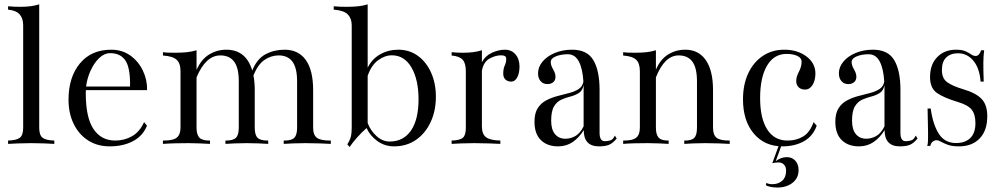

<svg xmlns="http://www.w3.org/2000/svg" viewBox="-20 -652 4536 870"><path d="M16.6 0V-15.1Q54.7 -16.1 69.8 -27.8Q85 -39.6 85 -73.2V-537.6Q85 -567.9 69.6 -586.2Q54.2 -604.5 16.6 -608.4V-623.5Q32.2 -622.1 45.9 -621.6Q59.6 -621.1 73.2 -621.1Q97.2 -621.1 118.4 -623.8Q139.6 -626.5 157.7 -632.3V-73.2Q157.7 -39.6 172.9 -27.8Q188 -16.1 226.1 -15.1V0Q210.9 -1 181.2 -2.2Q151.4 -3.4 121.6 -3.4Q91.8 -3.4 62 -2.2Q32.2 -1 16.6 0Z M477.5 11.2Q421.4 11.2 379.4 -15.6Q337.4 -42.5 314 -90.3Q290.5 -138.2 290.5 -200.2Q290.5 -302.2 342 -364.5Q393.6 -426.8 483.9 -426.8Q533.7 -426.8 570.6 -400.4Q607.4 -374 627.4 -332Q647.5 -290 646.5 -243.7H369.1Q368.7 -238.3 368.7 -228.5Q368.7 -119.6 403.6 -67.4Q438.5 -15.1 502.4 -15.1Q543.5 -15.1 578.1 -34.7Q612.8 -54.2 632.8 -98.6L646 -82.5Q627 -35.6 582.3 -12.2Q537.6 11.2 477.5 11.2ZM479 -411.1Q452.6 -411.1 429.4 -388.9Q406.2 -366.7 390.4 -331.8Q374.5 -296.9 370.1 -259.8H569.3Q570.8 -343.8 548.6 -377.4Q526.4 -411.1 479 -411.1Z M718.3 0V-15.1Q763.7 -14.6 780.8 -28.3Q797.9 -42 797.9 -73.2V-329.6Q797.9 -365.7 780 -381.6Q762.2 -397.5 718.3 -400.4V-415.5Q731.9 -413.6 747.1 -413.3Q762.2 -413.1 778.3 -413.1Q803.7 -413.1 826.9 -415.5Q850.1 -418 870.6 -424.3V-335.4Q891.6 -382.8 927.2 -404.8Q962.9 -426.8 1005.4 -426.8Q1094.7 -426.8 1123 -332.5Q1144.5 -385.7 1183.3 -406.2Q1222.2 -426.8 1269.5 -426.8Q1332 -426.8 1365.5 -380.4Q1398.9 -334 1398.9 -243.7V-73.2Q1398.9 -40.5 1416 -27.6Q1433.1 -14.6 1479 -15.1V0Q1462.4 -1 1428.7 -2.2Q1395 -3.4 1363.3 -3.4Q1334.5 -3.4 1306.9 -2.2Q1279.3 -1 1265.6 0V-15.1Q1300.8 -14.6 1313.5 -27.6Q1326.2 -40.5 1326.2 -73.2V-283.2Q1326.2 -344.2 1305.2 -372.6Q1284.2 -400.9 1242.7 -400.9Q1208.5 -400.9 1178.7 -380.6Q1148.9 -360.4 1128.4 -310.5Q1134.3 -280.3 1134.3 -243.7V-73.2Q1134.3 -40.5 1147.2 -27.6Q1160.2 -14.6 1195.3 -15.1V0Q1181.6 -1 1153.8 -2.2Q1126 -3.4 1098.6 -3.4Q1070.3 -3.4 1042.7 -2.2Q1015.1 -1 1001.5 0V-15.1Q1036.1 -14.6 1049.1 -27.6Q1062 -40.5 1062 -73.2V-283.2Q1062 -344.2 1041 -372.6Q1020 -400.9 978.5 -400.9Q912.1 -400.9 870.6 -301.3V-73.2Q870.6 -42 883.5 -28.3Q896.5 -14.6 931.6 -15.1V0Q910.6 -1 885.7 -2.2Q860.8 -3.4 833.5 -3.4Q805.2 -3.4 775.4 -2.7Q745.6 -2 718.3 0Z M1564 14.2 1553.7 2Q1565.4 -16.1 1569.6 -32.2Q1573.7 -48.3 1573.7 -73.2V-537.6Q1573.7 -567.9 1556.4 -586.2Q1539.1 -604.5 1492.2 -608.4V-623.5Q1505.9 -622.1 1521.5 -621.6Q1537.1 -621.1 1551.8 -621.1Q1579.1 -621.1 1602.8 -623.5Q1626.5 -626 1646 -632.3V-345.2Q1665 -384.3 1702.1 -405.5Q1739.3 -426.8 1784.7 -426.8Q1835.9 -426.8 1874.3 -398.4Q1912.6 -370.1 1933.8 -322Q1955.1 -273.9 1955.1 -213.9Q1955.1 -149.9 1931.4 -98.9Q1907.7 -47.9 1865 -18.3Q1822.3 11.2 1765.6 11.2Q1722.7 11.2 1689.2 -13.4Q1655.8 -38.1 1641.1 -71.8Q1619.1 -52.7 1598.4 -29.3Q1577.6 -5.9 1564 14.2ZM1755.4 -401.4Q1723.6 -401.4 1692.9 -378.7Q1662.1 -356 1646 -308.1V-94.7Q1659.2 -59.6 1686.3 -35.2Q1713.4 -10.7 1745.6 -10.7Q1808.1 -10.7 1842.3 -60.5Q1876.5 -110.4 1876.5 -202.1Q1876.5 -291 1844.5 -346.2Q1812.5 -401.4 1755.4 -401.4Z M2026.4 0V-15.1Q2064 -16.1 2077.4 -27.8Q2090.8 -39.6 2090.8 -73.2V-329.6Q2090.8 -365.7 2076.2 -381.6Q2061.5 -397.5 2026.4 -400.4V-415.5Q2043.5 -413.6 2056.9 -413.3Q2070.3 -413.1 2083 -413.1Q2101.6 -413.1 2122.6 -415.5Q2143.6 -418 2163.6 -424.3V-370.1Q2178.7 -398.9 2208.7 -412.8Q2238.8 -426.8 2267.6 -426.8Q2297.9 -426.8 2315.9 -405.5Q2334 -384.3 2334 -350.6Q2334 -320.8 2323.7 -301.5Q2313.5 -282.2 2296.4 -282.2Q2280.3 -282.2 2270.3 -291.7Q2260.3 -301.3 2260.3 -317.9Q2260.3 -340.8 2267.1 -355Q2273.9 -369.1 2273.9 -386.2Q2273.9 -401.4 2250 -401.4Q2225.6 -401.4 2198.5 -386.7Q2171.4 -372.1 2163.6 -332V-79.1Q2163.6 -44.4 2182.4 -30.3Q2201.2 -16.1 2247.1 -15.1V0Q2229 -1 2195.6 -2.2Q2162.1 -3.4 2128.9 -3.4Q2097.7 -3.4 2069.3 -2.2Q2041 -1 2026.4 0Z M2508.8 11.2Q2460 11.2 2430.9 -17.1Q2401.9 -45.4 2401.9 -100.1Q2401.9 -139.2 2416.7 -162.1Q2431.6 -185.1 2455.6 -197.5Q2479.5 -210 2506.8 -217Q2534.2 -224.1 2559.6 -230.7Q2585 -237.3 2602.3 -248.8Q2619.6 -260.3 2623.5 -281.7Q2620.1 -340.8 2602.8 -373.5Q2585.4 -406.2 2553.2 -406.2Q2522 -406.2 2498.8 -396.7Q2475.6 -387.2 2475.6 -371.1Q2475.6 -356 2486.3 -337.9Q2497.1 -319.8 2497.1 -303.7Q2497.1 -288.6 2487.1 -279.8Q2477.1 -271 2460.4 -271Q2441.4 -271 2429.7 -284.2Q2418 -297.4 2418 -319.8Q2418 -348.6 2438.5 -373Q2459 -397.5 2494.1 -412.1Q2529.3 -426.8 2572.3 -426.8Q2640.6 -426.8 2668.7 -379.4Q2696.8 -332 2696.8 -245.1V-50.3Q2696.8 -12.2 2720.2 -12.2Q2733.4 -12.2 2745.6 -15.9Q2757.8 -19.5 2766.1 -37.6L2774.4 -24.4Q2756.3 -2.4 2739 4.4Q2721.7 11.2 2694.3 11.2Q2625 11.2 2625 -62.5Q2604 -28.3 2575.2 -8.5Q2546.4 11.2 2508.8 11.2ZM2542 -23.4Q2565.4 -23.4 2587.2 -35.6Q2608.9 -47.9 2624.5 -79.6V-250.5Q2624.5 -258.3 2624.5 -266.1Q2619.1 -240.7 2602.8 -230.5Q2586.4 -220.2 2565.4 -214.8Q2544.4 -209.5 2524.2 -200.7Q2503.9 -191.9 2490.7 -170.4Q2477.5 -148.9 2477.5 -105Q2477.5 -64.9 2494.9 -44.2Q2512.2 -23.4 2542 -23.4Z M2803.7 0V-15.1Q2846.7 -14.6 2863 -28.3Q2879.4 -42 2879.4 -73.2V-329.6Q2879.4 -365.7 2862.3 -381.6Q2845.2 -397.5 2803.7 -400.4V-415.5Q2817.9 -413.6 2832.8 -413.3Q2847.7 -413.1 2862.8 -413.1Q2886.2 -413.1 2908.9 -415.5Q2931.6 -418 2952.1 -424.3V-336.4Q2972.2 -383.3 3007.3 -405Q3042.5 -426.8 3085 -426.8Q3145.5 -426.8 3178.2 -379.6Q3210.9 -332.5 3210.9 -243.7V-73.2Q3210.9 -40.5 3227.3 -27.6Q3243.7 -14.6 3286.6 -15.1V0Q3270.5 -1 3238.3 -2.2Q3206.1 -3.4 3175.3 -3.4Q3147 -3.4 3120.6 -2.2Q3094.2 -1 3080.6 0V-15.1Q3114.3 -14.6 3126.2 -27.6Q3138.2 -40.5 3138.2 -73.2V-283.2Q3138.2 -344.2 3117.4 -372.6Q3096.7 -400.9 3055.2 -400.9Q2991.2 -400.9 2952.1 -301.3V-73.2Q2952.1 -42 2964.6 -28.3Q2977.1 -14.6 3009.8 -15.1V0Q2991.2 -1 2966.8 -2.2Q2942.4 -3.4 2915 -3.4Q2885.3 -3.4 2856 -2.7Q2826.7 -2 2803.7 0Z M3525.4 11.2Q3444.8 11.2 3395.8 -46.6Q3346.7 -104.5 3346.7 -201.7Q3346.7 -268.6 3370.1 -319.1Q3393.6 -369.6 3435.8 -398.2Q3478 -426.8 3534.2 -426.8Q3593.8 -426.8 3634.3 -396.2Q3674.8 -365.7 3674.8 -319.3Q3674.8 -288.1 3661.9 -267.1Q3648.9 -246.1 3627.4 -246.1Q3609.9 -246.1 3598.9 -256.6Q3587.9 -267.1 3587.9 -285.2Q3587.9 -304.2 3600.1 -327.1Q3612.3 -350.1 3612.3 -372.6Q3612.3 -389.6 3592.8 -398.7Q3573.2 -407.7 3544.4 -407.7Q3486.8 -407.7 3455.6 -354.5Q3424.3 -301.3 3424.3 -208Q3424.3 -115.7 3456.5 -65.4Q3488.8 -15.1 3548.3 -15.1Q3588.9 -15.1 3619.4 -33.7Q3649.9 -52.2 3666.5 -98.6L3680.7 -82.5Q3664.1 -35.2 3622.8 -12Q3581.5 11.2 3525.4 11.2ZM3502 197.8Q3487.8 197.8 3471.9 194.8Q3456.1 191.9 3450.2 186.5L3452.6 176.8Q3463.4 182.6 3479 182.6Q3507.3 182.6 3524.7 166.7Q3542 150.9 3542 121.6Q3542 104 3532.5 94Q3522.9 84 3507.8 84Q3501 84 3491.7 85.2Q3482.4 86.4 3479.5 87.4L3509.8 4.4H3522L3495.1 78.1Q3506.3 69.8 3518.6 64.9Q3530.8 60.1 3545.9 60.1Q3569.3 60.1 3584 76.4Q3598.6 92.8 3598.6 118.7Q3598.6 154.8 3571.3 176.3Q3543.9 197.8 3502 197.8Z M3872.1 11.2Q3823.2 11.2 3794.2 -17.1Q3765.1 -45.4 3765.1 -100.1Q3765.1 -139.2 3780 -162.1Q3794.9 -185.1 3818.8 -197.5Q3842.8 -210 3870.1 -217Q3897.5 -224.1 3922.9 -230.7Q3948.2 -237.3 3965.6 -248.8Q3982.9 -260.3 3986.8 -281.7Q3983.4 -340.8 3966.1 -373.5Q3948.7 -406.2 3916.5 -406.2Q3885.3 -406.2 3862.1 -396.7Q3838.9 -387.2 3838.9 -371.1Q3838.9 -356 3849.6 -337.9Q3860.4 -319.8 3860.4 -303.7Q3860.4 -288.6 3850.3 -279.8Q3840.3 -271 3823.7 -271Q3804.7 -271 3793 -284.2Q3781.2 -297.4 3781.2 -319.8Q3781.2 -348.6 3801.8 -373Q3822.3 -397.5 3857.4 -412.1Q3892.6 -426.8 3935.5 -426.8Q4003.9 -426.8 4032 -379.4Q4060.1 -332 4060.1 -245.1V-50.3Q4060.1 -12.2 4083.5 -12.2Q4096.7 -12.2 4108.9 -15.9Q4121.1 -19.5 4129.4 -37.6L4137.7 -24.4Q4119.6 -2.4 4102.3 4.4Q4085 11.2 4057.6 11.2Q3988.3 11.2 3988.3 -62.5Q3967.3 -28.3 3938.5 -8.5Q3909.7 11.2 3872.1 11.2ZM3905.3 -23.4Q3928.7 -23.4 3950.4 -35.6Q3972.2 -47.9 3987.8 -79.6V-250.5Q3987.8 -258.3 3987.8 -266.1Q3982.4 -240.7 3966.1 -230.5Q3949.7 -220.2 3928.7 -214.8Q3907.7 -209.5 3887.5 -200.7Q3867.2 -191.9 3854 -170.4Q3840.8 -148.9 3840.8 -105Q3840.8 -64.9 3858.2 -44.2Q3875.5 -23.4 3905.3 -23.4Z M4325.2 11.2Q4294.4 11.2 4275.1 4.2Q4255.9 -2.9 4244.1 -9.8Q4232.4 -16.6 4223.1 -16.6Q4214.8 -16.6 4206.8 -10.7Q4198.7 -4.9 4195.3 9.3H4180.7Q4183.1 7.8 4184.3 -4.2Q4185.5 -16.1 4185.3 -51.8Q4185.1 -87.4 4183.1 -160.2H4197.3Q4207 -88.4 4233.9 -46.1Q4260.7 -3.9 4312 -3.9Q4353.5 -3.9 4376.7 -26.6Q4399.9 -49.3 4399.9 -93.8Q4399.9 -134.3 4382.6 -155.5Q4365.2 -176.8 4318.8 -190.4Q4256.8 -209 4225.6 -230.7Q4194.3 -252.4 4194.3 -302.7Q4194.3 -360.4 4227.1 -393.6Q4259.8 -426.8 4311.5 -426.8Q4339.4 -426.8 4355 -419.7Q4370.6 -412.6 4380.6 -405.5Q4390.6 -398.4 4401.4 -398.4Q4417 -398.4 4425.8 -424.3H4439.5Q4436 -399.4 4435.8 -367.7Q4435.5 -335.9 4437.5 -282.2H4423.3Q4418.9 -342.3 4390.9 -376.5Q4362.8 -410.6 4320.8 -410.6Q4287.6 -410.6 4267.8 -391.8Q4248 -373 4248 -334.5Q4248 -297.4 4271.2 -280Q4294.4 -262.7 4346.2 -247.1Q4402.3 -230.5 4428 -203.6Q4453.6 -176.8 4453.6 -125.5Q4453.6 -60.5 4419.2 -24.7Q4384.8 11.2 4325.2 11.2Z"/></svg>

Font: Bacasime Antique
Style: Regular
Weight: 400
Designer: The DocRepair Project, Claus Eggers Sørensen
Foundry: Google
Version: Version 2.000